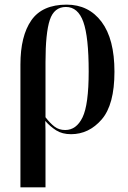

<svg xmlns="http://www.w3.org/2000/svg" viewBox="-20 -567 552 827"><path d="M68 240H176V49Q176 22 176 -3Q176 -28 175 -46Q196 -22 222 -5.5Q248 11 286 11Q363 11 418 -52.5Q473 -116 473 -258Q473 -399 417.5 -473Q362 -547 267 -547Q162 -547 115 -479.5Q68 -412 68 -289ZM261 -7Q234 -7 215 -21.5Q196 -36 176 -62V-299Q176 -425 194.5 -481Q213 -537 264 -537Q316 -537 339 -472.5Q362 -408 362 -259Q362 -116 335.5 -61.5Q309 -7 261 -7Z"/></svg>

Font: Noto Serif Display Condensed Semi
Style: Regular
Weight: 600
Width: 3
Designer: Monotype Design Team
Foundry: Monotype Imaging Inc.
Version: Version 1.900